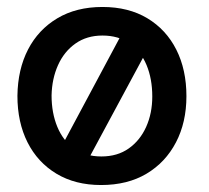

<svg xmlns="http://www.w3.org/2000/svg" viewBox="-20 -518 599 551"><path d="M270 13Q196 13 142 -19.5Q88 -52 59 -109.5Q30 -167 30 -243Q31 -319 60.5 -376Q90 -433 144.5 -465.5Q199 -498 274 -498Q349 -498 403 -465.5Q457 -433 486 -375.5Q515 -318 515 -242Q515 -167 485 -109.5Q455 -52 400.5 -19.5Q346 13 270 13ZM271 -69Q317 -69 349.5 -92Q382 -115 399.5 -154Q417 -193 417 -241Q417 -292 400.5 -331.5Q384 -371 352 -393.5Q320 -416 274 -416Q229 -416 196.5 -393Q164 -370 146.5 -331Q129 -292 128 -244Q128 -194 144.5 -154Q161 -114 193 -91.5Q225 -69 271 -69ZM219 -34 144 -74 343 -446 415 -398Z"/></svg>

Font: Catamaran Thin Medium
Style: Regular
Weight: 500
Version: Version 2.000